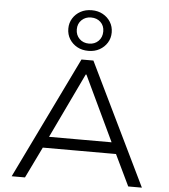

<svg xmlns="http://www.w3.org/2000/svg" viewBox="-63 -1050 972 1106"><g transform="rotate(5 422.5 -496.5)"><path d="M46 0 388 -705H457L799 0H720L623 -202L665 -180H180L221 -202L123 0ZM420 -621 233 -229 204 -245H641L610 -229L424 -621ZM423 -758Q386 -758 358 -773.5Q330 -789 313.5 -815.5Q297 -842 297 -876Q297 -909 313.5 -935.5Q330 -962 358 -977.5Q386 -993 423 -993Q459 -993 487 -977.5Q515 -962 531.5 -935.5Q548 -909 548 -875Q548 -842 531.5 -815.5Q515 -789 487 -773.5Q459 -758 423 -758ZM423 -800Q456 -800 477.5 -821.5Q499 -843 499 -877Q499 -910 477.5 -930.5Q456 -951 422 -951Q390 -951 368 -930Q346 -909 346 -876Q346 -843 367.5 -821.5Q389 -800 423 -800Z"/></g></svg>

Font: Nunito Sans 7pt SemiExpanded Light
Style: Regular
Weight: 300
Width: 6
Designer: Vernon Adams
Foundry: Vernon Adams
Version: Version 3.101;gftools[0.9.27]